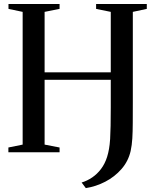

<svg xmlns="http://www.w3.org/2000/svg" viewBox="-20 -763 786 962"><path d="M410 179.5 389 151.5Q417 143 442 126Q467 109 486.2 83.5Q505.5 58 516.5 23.5Q522.5 4.5 526.2 -17Q530 -38.5 531.8 -66.5Q533.5 -94.5 534.2 -133Q535 -171.5 535 -225V-363H203.5V-38.5L278.5 -24V0H22V-24L93.5 -38.5V-703.5L22.5 -718.5V-743H278.5V-718.5L203.5 -703.5V-400.5H535V-703.5L461.5 -718.5V-743H715.5V-718.5L645.5 -703.5V-251Q645.5 -192 645.2 -147.8Q645 -103.5 643 -69.5Q641 -35.5 634.5 -6Q622.5 45.5 588.5 84.2Q554.5 123 507.8 147.2Q461 171.5 410 179.5Z"/></svg>

Font: Merriweather 120pt
Style: Regular
Weight: 400
Version: Version 2.100